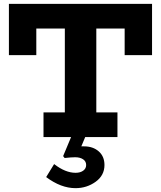

<svg xmlns="http://www.w3.org/2000/svg" viewBox="-20 -706 829 989"><path d="M25.9 -686H763.2V-421.9H622.1V-559.1H476.1V-127H585V0H418.9L398.9 47.9H413.1Q459 47.9 488.5 73.7Q518.1 99.6 518.1 144Q518.1 197.8 472.4 230.5Q426.8 263.2 369.1 263.2Q293.9 263.2 217.8 206.1L258.8 139.2Q316.9 184.1 369.1 184.1Q393.6 184.1 408.7 173.1Q423.8 162.1 423.8 144Q423.8 125 408 114.5Q392.1 104 367.2 104Q347.2 104 313 107.9L305.2 98.1L346.2 0H204.1V-127H314V-559.1H167V-421.9H25.9Z"/></svg>

Font: BioRhyme ExtraBold
Style: Regular
Weight: 800
Designer: Aoife Mooney
Foundry: Aoife Mooney Type
Version: Version 1.500;PS 001.500;hotconv 1.0.88;makeotf.lib2.5.64775